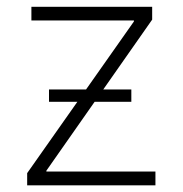

<svg xmlns="http://www.w3.org/2000/svg" viewBox="-20 -556 548 576"><path d="M61.5 0V-36.6L381.8 -491.7V-494.6H74.2V-535.6H436.5V-497.1L119.1 -43.9V-41.5H446.3V0ZM127 -250.5V-287.6H374V-250.5Z"/></svg>

Font: Inter 20pt ExtraLight
Style: Regular
Weight: 250
Version: Version 4.001;git-66647c0bb